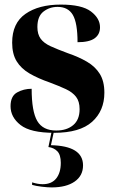

<svg xmlns="http://www.w3.org/2000/svg" viewBox="-20 -569 503 837"><path d="M216 10Q113 10 69.5 -24Q26 -58 26 -106Q26 -150 54.5 -166Q83 -182 118 -182Q118 -83 142.5 -41.5Q167 0 225 0Q271 0 299 -23.5Q327 -47 327 -93Q327 -127 311.5 -147Q296 -167 267 -180.5Q238 -194 198 -209Q146 -227 109 -248.5Q72 -270 52.5 -302Q33 -334 33 -383Q33 -468 91 -508.5Q149 -549 245 -549Q337 -549 376.5 -519Q416 -489 416 -450Q416 -419 392.5 -402Q369 -385 318 -385Q318 -469 297.5 -504Q277 -539 231 -539Q196 -539 169.5 -518.5Q143 -498 143 -451Q143 -420 157 -400.5Q171 -381 200.5 -367.5Q230 -354 276 -337Q323 -321 359 -300Q395 -279 415 -247Q435 -215 435 -165Q435 -86 381.5 -38Q328 10 216 10ZM205 248Q188 248 162.5 245Q137 242 120 237V226Q145 234 166 234Q205 234 225 209Q245 184 245 141Q245 106 230 90.5Q215 75 191 72L206 0H216L202 64Q342 67 342 152Q342 197 305.5 222.5Q269 248 205 248Z"/></svg>

Font: Noto Serif Display SemiCondensed ExtraBold
Style: Regular
Weight: 800
Width: 4
Designer: Monotype Design Team
Foundry: Monotype Imaging Inc.
Version: Version 2.009